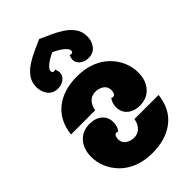

<svg xmlns="http://www.w3.org/2000/svg" viewBox="-318 -1187 1312 1312"><g transform="rotate(-45 338.0 -531.5)"><path d="M31 -466Q45 -588 127 -653Q209 -718 341 -718Q416 -718 475 -695Q534 -672 574 -632Q614 -592 635 -543Q656 -494 656 -441Q656 -365 614.5 -318.5Q573 -272 504 -272Q449 -272 414.5 -301.5Q380 -331 380 -380Q380 -399 385.5 -416.5Q391 -434 403 -449Q408 -444 417 -444Q428 -444 434.5 -456Q441 -468 441 -484Q441 -520 414.5 -537.5Q388 -555 356 -555Q318 -555 295 -531Q272 -507 264 -466ZM645 -234Q632 -112 549.5 -47Q467 18 335 18Q260 18 201 -5Q142 -28 102 -68Q62 -108 41 -157.5Q20 -207 20 -259Q20 -336 61.5 -382Q103 -428 172 -428Q228 -428 262 -398.5Q296 -369 296 -320Q296 -301 290.5 -283.5Q285 -266 273 -251Q268 -256 259 -256Q248 -256 241.5 -244.5Q235 -233 235 -216Q235 -180 262 -162.5Q289 -145 320 -145Q358 -145 381.5 -169.5Q405 -194 412 -234ZM584 -862Q584 -816 558.5 -783Q533 -750 486 -750Q449 -750 424 -770.5Q399 -791 399 -819Q399 -827 401.5 -837Q404 -847 409 -857Q414 -853 420 -853Q438 -853 438 -870Q438 -887 412 -909.5Q386 -932 338 -954Q290 -932 264 -909.5Q238 -887 238 -870Q238 -853 256 -853Q262 -853 267 -857Q272 -847 274.5 -837Q277 -827 277 -819Q277 -791 252 -770.5Q227 -750 190 -750Q144 -750 118 -783Q92 -816 92 -862Q92 -909 116.5 -943Q141 -977 179 -1002Q217 -1027 259.5 -1046Q302 -1065 338 -1081Q374 -1065 416.5 -1046Q459 -1027 497 -1002Q535 -977 559.5 -943Q584 -909 584 -862Z"/></g></svg>

Font: Exile
Style: Regular
Weight: 400
Designer: Bartłomiej Rózga @rozgatype
Version: Version 1.000; ttfautohint (v1.8.4.7-5d5b)